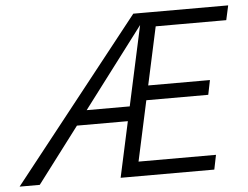

<svg xmlns="http://www.w3.org/2000/svg" viewBox="-83 -718 1003 778"><g transform="rotate(-5 419.0 -329.0)"><path d="M-34 0 486 -658H546L48 0ZM180 -226 212 -285H487L475 -226ZM460 -304 473 -363H772L760 -304ZM377 0 520 -658H872L859 -599H572L455 -59H770L758 0Z"/></g></svg>

Font: Ysabeau Infant
Style: Italic
Weight: 400
Italic angle: -12°
Designer: Christian Thalmann (Catharsis Fonts)
Version: Version 2.001;gftools[0.9.30]; featfreeze: ss01,ss02,lnum